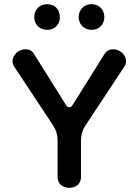

<svg xmlns="http://www.w3.org/2000/svg" viewBox="-20 -884 664 920"><path d="M206 -741C243 -741 267 -767 267 -802C267 -838 243 -864 206 -864C170 -864 144 -838 144 -802C144 -767 170 -741 206 -741ZM419 -741C455 -741 480 -767 480 -802C480 -838 455 -864 419 -864C383 -864 357 -838 357 -802C357 -767 383 -741 419 -741ZM312 16C347 16 368 -6 368 -35V-211C368 -237 375 -261 389 -282L574 -562C581 -571 584 -581 584 -590C584 -622 554 -648 523 -648C508 -648 491 -643 480 -624L328 -381C324 -374 319 -370 312 -370C305 -370 300 -374 296 -381L144 -624C133 -643 118 -648 101 -648C70 -648 40 -622 40 -590C40 -581 43 -571 50 -562L235 -282C249 -261 256 -237 256 -211V-35C256 -6 277 16 312 16Z"/></svg>

Font: Dongle
Style: Regular
Weight: 400
Designer: Yanghee Ryu
Foundry: Yanghee Ryu
Version: Version 2.000